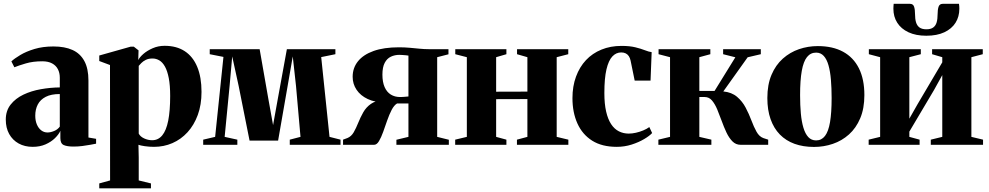

<svg xmlns="http://www.w3.org/2000/svg" viewBox="-20 -776 5301 1029"><path d="M155.5 11Q112.5 11 80 -7Q47.5 -25 29.2 -57.8Q11 -90.5 11 -135Q11 -182.5 37 -215.5Q63 -248.5 105.5 -268.8Q148 -289 199.2 -298Q250.5 -307 300.5 -307.5V-359.5Q300.5 -385.5 290.2 -405.2Q280 -425 259.2 -436.2Q238.5 -447.5 206.5 -447.5Q156.5 -447.5 117.8 -436Q79 -424.5 57 -415.5L41 -447Q57.5 -462.5 88.8 -481.2Q120 -500 164.8 -513.5Q209.5 -527 266.5 -527Q327 -527 368.5 -508.2Q410 -489.5 432 -449Q454 -408.5 454 -344.5V-39L495 -32V-6Q484.5 -4 464.8 -0.2Q445 3.5 421.5 6.5Q398 9.5 374 9.5Q340 9.5 321.8 1.5Q303.5 -6.5 303.5 -36V-75Q295 -55.5 274.5 -35.5Q254 -15.5 223.8 -2.2Q193.5 11 155.5 11ZM234.5 -66Q251 -66 270.2 -74Q289.5 -82 300.5 -97.5V-272Q254 -272 225 -257Q196 -242 182.5 -216Q169 -190 169 -156Q169 -129.5 177.5 -109.2Q186 -89 200.8 -77.5Q215.5 -66 234.5 -66Z M512 233.5V207L570 191L569.5 -427.5L512 -449V-478.5L680.5 -526H697L722.5 -506L721 -454Q728 -469 748.2 -486.8Q768.5 -504.5 798.2 -517.5Q828 -530.5 862.5 -530.5Q926 -530.5 970 -501.8Q1014 -473 1037 -417.8Q1060 -362.5 1060 -283.5Q1060 -214.5 1040 -160Q1020 -105.5 985 -67.2Q950 -29 904 -9Q858 11 805.5 11Q780 11 756.2 7.5Q732.5 4 722 0L723.5 68.5V191L789 207V233.5ZM795.5 -24.5Q828 -24.5 849.5 -50.5Q871 -76.5 881.5 -129.2Q892 -182 892 -261.5Q892 -319 884.5 -357.5Q877 -396 864 -419.2Q851 -442.5 833.8 -452.5Q816.5 -462.5 797.5 -462.5Q776 -462.5 761.2 -455Q746.5 -447.5 737.5 -438.2Q728.5 -429 723.5 -423V-60Q731.5 -44 752.5 -34.2Q773.5 -24.5 795.5 -24.5Z M1069 0V-27.5L1133 -42.5L1177.5 -471L1104 -485.5V-512.5H1371.5L1418 -247L1443.5 -105.5L1469 -247L1517.5 -512.5H1777.5V-485.5L1701.5 -470L1746 -42.5L1805 -27.5V0H1533V-27.5L1590.5 -42.5L1566.5 -314.5L1549 -473.5L1521.5 -315L1470.5 -22.5H1317.5L1259 -315.5L1224.5 -473.5L1210.5 -315.5L1184 -42.5L1252 -27.5V0Z M1818.5 0V-27.5L1842.5 -36.5Q1863 -45 1875.8 -67.2Q1888.5 -89.5 1900 -118.2Q1911.5 -147 1926.8 -174Q1942 -201 1967.8 -219.2Q1993.5 -237.5 2035 -238.5L2043.5 -226Q1990 -227 1951 -245.2Q1912 -263.5 1891 -294.8Q1870 -326 1870 -364.5Q1870 -412 1898.5 -447.5Q1927 -483 1982.2 -502.8Q2037.5 -522.5 2118 -522.5Q2148 -522.5 2175.5 -520Q2203 -517.5 2228.5 -515Q2254 -512.5 2277 -512.5H2383.5V-485L2323 -469.5V-42.5L2385.5 -27V0H2104.5V-27L2169 -42.5V-221.5H2108Q2092 -212 2079 -187Q2066 -162 2055 -130.2Q2044 -98.5 2033.5 -69Q2023 -39.5 2011.2 -19.8Q1999.5 0 1985 0ZM2124 -256Q2131 -256 2139.2 -256.5Q2147.5 -257 2155.8 -257.8Q2164 -258.5 2169 -259V-478Q2164 -479 2155.5 -479.8Q2147 -480.5 2138 -481.2Q2129 -482 2120.5 -482Q2095.5 -482 2074.8 -472.2Q2054 -462.5 2041.8 -439.2Q2029.5 -416 2029.5 -376Q2029.5 -336.5 2041.2 -309.5Q2053 -282.5 2074.5 -269.2Q2096 -256 2124 -256Z M2419.5 0V-27.5L2482 -42.5V-469.5L2420 -485.5V-512.5H2694V-485.5L2639 -469.5V-284.5L2806.5 -285V-469.5L2751 -485.5V-512.5H3025.5V-485.5L2963.5 -469.5V-42.5L3026 -27.5V0H2750.5V-27.5L2806.5 -42.5V-245L2639 -244.5V-42.5L2694 -27.5V0Z M3285.5 11Q3206 11 3153.5 -22.2Q3101 -55.5 3074.5 -114.5Q3048 -173.5 3048 -250Q3048 -313.5 3067 -365.2Q3086 -417 3120.5 -453.8Q3155 -490.5 3203.5 -510.2Q3252 -530 3310.5 -530Q3355 -530 3385.2 -522.5Q3415.5 -515 3436.2 -506.8Q3457 -498.5 3472.5 -496.5L3466.5 -344H3381.5L3359.5 -451.5Q3356.5 -465.5 3350 -475.2Q3343.5 -485 3333.2 -490Q3323 -495 3309.5 -495Q3282 -495 3261.8 -473.5Q3241.5 -452 3230.2 -404.2Q3219 -356.5 3219 -277.5Q3219 -219.5 3228.5 -178.2Q3238 -137 3255.2 -110.8Q3272.5 -84.5 3296.8 -72.2Q3321 -60 3349.5 -60Q3367.5 -60 3387.8 -64.5Q3408 -69 3427.2 -77Q3446.5 -85 3460 -95L3475 -63Q3461.5 -48 3432.5 -30.8Q3403.5 -13.5 3365.2 -1.2Q3327 11 3285.5 11Z M3508.5 0V-27.5L3571 -42.5V-469.5L3509.5 -485.5V-512.5H3787V-485.5L3728 -469.5V-288.5H3809.5L3921 -469L3855.5 -485.5V-512.5H4057.5V-485.5L3987 -469L3856.5 -286Q3901.5 -281.5 3930 -257.2Q3958.5 -233 3976.2 -199.2Q3994 -165.5 4007 -130.8Q4020 -96 4034.5 -70Q4049 -44 4071 -36L4097 -27.5V0H3949Q3923.5 0 3905.2 -18.5Q3887 -37 3873.2 -66.2Q3859.5 -95.5 3847.8 -128Q3836 -160.5 3823.8 -189.8Q3811.5 -219 3795.8 -237.5Q3780 -256 3757 -256H3728V-42.5L3792.5 -27.5V0Z M4092.5 -250.5Q4092.5 -322.5 4114.8 -375Q4137 -427.5 4175.5 -461.8Q4214 -496 4262.2 -512.5Q4310.5 -529 4363 -529Q4442.5 -529 4498.2 -498.8Q4554 -468.5 4583.2 -410Q4612.5 -351.5 4612.5 -266.5Q4612.5 -194.5 4590.2 -142Q4568 -89.5 4530 -55.5Q4492 -21.5 4443.5 -5Q4395 11.5 4342.5 11.5Q4284.5 11.5 4238.2 -5.2Q4192 -22 4159.5 -55.2Q4127 -88.5 4109.8 -137.5Q4092.5 -186.5 4092.5 -250.5ZM4354 -23.5Q4383 -23.5 4401.5 -47.5Q4420 -71.5 4428.5 -121.8Q4437 -172 4437 -250.5Q4437 -304 4433.2 -348.8Q4429.5 -393.5 4420.2 -426Q4411 -458.5 4394.8 -476.2Q4378.5 -494 4354 -494Q4324 -494 4305 -470.2Q4286 -446.5 4277 -396.2Q4268 -346 4268 -265.5Q4268 -212.5 4272 -168.2Q4276 -124 4285.8 -91.5Q4295.5 -59 4312 -41.2Q4328.5 -23.5 4354 -23.5Z M4635.5 0V-27.5L4697 -42.5V-469.5L4636.5 -485.5V-512.5H4915V-485.5L4853.5 -469.5V-140L4897.5 -217.5L5030 -442V-469.5L4975.5 -485.5V-512.5H5247V-485.5L5186 -469.5V-42.5L5248.5 -27.5V0H4968.5V-27.5L5030 -42.5V-373.5L4986 -294L4853.5 -70.5V-42.5L4908.5 -27.5V0ZM4856.5 -755.5Q4874 -755.5 4879 -740Q4884 -724.5 4884 -700Q4884 -674 4889.5 -656Q4895 -638 4908.2 -628.5Q4921.5 -619 4945 -619Q4968 -619 4981.2 -628.5Q4994.5 -638 4999.8 -656Q5005 -674 5005 -700Q5005 -724.5 5010.2 -740Q5015.5 -755.5 5032.5 -755.5H5119.5Q5120.5 -749.5 5121 -742.8Q5121.5 -736 5121.5 -729.5Q5121.5 -686.5 5101 -654Q5080.5 -621.5 5041 -603Q5001.5 -584.5 4944.5 -584.5Q4888.5 -584.5 4849 -603Q4809.5 -621.5 4788.8 -654Q4768 -686.5 4768 -729.5Q4768 -736 4768.5 -742.8Q4769 -749.5 4769.5 -755.5Z"/></svg>

Font: Merriweather 120pt ExtraBold
Style: Regular
Weight: 800
Version: Version 2.100